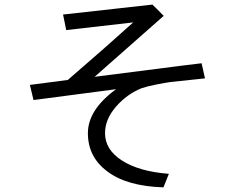

<svg xmlns="http://www.w3.org/2000/svg" viewBox="-20 -765 1040 831"><path d="M109.4 -397.5Q150.4 -403.3 273.4 -418.9Q436.5 -559.6 556.6 -668Q460 -657.2 266.6 -634.8Q262.7 -651.4 252.9 -702.1Q349.6 -712.9 639.6 -745.1Q652.3 -733.4 688.5 -696.3Q613.3 -629.9 389.6 -432.6Q455.1 -440.4 619.1 -461.9Q784.2 -483.4 852.5 -491.2Q857.4 -469.7 867.2 -425.8Q861.3 -424.8 801.8 -418.9Q742.2 -413.1 719.7 -410.2Q697.3 -407.2 657.2 -399.4Q617.2 -391.6 591.8 -382.8Q529.3 -357.4 482.4 -303.7Q434.6 -249 434.6 -188.5Q434.6 -117.2 507.8 -70.3Q582 -22.5 710.9 -12.7Q703.1 6.8 687.5 45.9Q529.3 41 445.3 -22.5Q360.4 -85 360.4 -188.5Q360.4 -290 482.4 -378.9Q363.3 -363.3 125 -332Q121.1 -348.6 109.4 -397.5Z"/></svg>

Font: Gothic A1
Style: Regular
Weight: 400
Designer: HanYang I&C Co.,Ltd.
Version: Version 2.50